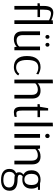

<svg xmlns="http://www.w3.org/2000/svg" viewBox="1322 -2122 1059 3744"><g transform="rotate(90 1852.0 -249.5)"><path d="M447 -752V0H375V-675Q297 -714 244 -714Q202 -714 184.5 -681Q167 -648 167 -563V-500H312V-451H167V0H95V-451H43V-493L95 -499V-571Q95 -759 225 -759Q290 -759 375 -719V-748Z M672 -674Q685 -684 699 -684Q712 -684 725 -674Q736 -661 736 -644Q736 -628 725 -615Q712 -605 699 -605Q685 -605 672 -615Q661 -626 661 -644Q661 -663 672 -674ZM826 -674Q839 -684 852 -684Q865 -684 878 -674Q890 -662 890 -644Q890 -627 878 -615Q865 -605 852 -605Q839 -605 826 -615Q815 -626 815 -644Q815 -663 826 -674ZM960 -500V0H899L889 -48Q882 -39 870.5 -28.5Q859 -18 823.5 -4Q788 10 744 10Q671 10 631 -30.5Q591 -71 591 -151V-500H664V-166Q664 -43 768 -43Q804 -43 833.5 -55.5Q863 -68 875 -81L887 -94V-500Z M1421 -426Q1364 -466 1298 -466Q1221 -466 1185 -415Q1149 -364 1149 -246Q1149 -34 1294 -34Q1318 -34 1340 -40.5Q1362 -47 1375.5 -56Q1389 -65 1399 -74Q1409 -83 1413 -90L1418 -96L1450 -75Q1448 -72 1445 -66Q1442 -60 1428.5 -45.5Q1415 -31 1398 -19.5Q1381 -8 1351.5 1Q1322 10 1288 10Q1184 10 1128 -54Q1072 -118 1072 -245Q1072 -373 1127.5 -441.5Q1183 -510 1290 -510Q1325 -510 1360 -499Q1395 -488 1413 -478L1430 -467Z M1532 0V-748L1605 -752V-455H1606L1609 -458Q1612 -461 1617.5 -466Q1623 -471 1631 -476.5Q1639 -482 1651 -488Q1663 -494 1677 -499Q1691 -504 1710 -507Q1729 -510 1749 -510Q1822 -510 1861.5 -469.5Q1901 -429 1901 -349V0H1829V-340Q1829 -457 1725 -457Q1689 -457 1659 -444.5Q1629 -432 1617 -420L1605 -407V0Z M2263 -500V-451H2135V-152Q2135 -87 2147.5 -62.5Q2160 -38 2191 -38Q2209 -38 2225 -41Q2241 -44 2248 -46L2256 -49L2261 -9Q2233 10 2168 10Q2114 10 2088 -23.5Q2062 -57 2062 -134V-451H2010V-493L2062 -499L2089 -658H2135V-500Z M2443 -752V0H2371V-748Z M2601 -676Q2612 -687 2630 -687Q2649 -687 2660 -677Q2672 -664 2672 -644Q2672 -626 2660 -612Q2646 -601 2630 -601Q2612 -601 2601 -612Q2588 -625 2588 -644Q2588 -663 2601 -676ZM2666 -500V0H2593V-500Z M2816 0V-500H2876L2885 -452Q2935 -510 3033 -510Q3105 -510 3145 -469.5Q3185 -429 3185 -349V0H3112V-334Q3112 -457 3009 -457Q2973 -457 2942.5 -444.5Q2912 -432 2900 -420L2888 -407V0Z M3587 -334Q3587 -467 3480 -467Q3370 -467 3370 -333Q3370 -265 3399 -230Q3428 -195 3481 -195Q3587 -195 3587 -334ZM3472 -1Q3425 -1 3397 -9Q3330 19 3330 96Q3330 215 3489 215Q3559 215 3597 186.5Q3635 158 3635 104Q3635 -1 3472 -1ZM3484 -510Q3523 -510 3553 -500H3554L3682 -499V-460L3618 -458Q3658 -413 3658 -333Q3658 -247 3611.5 -201Q3565 -155 3483 -155Q3449 -155 3422 -162Q3387 -139 3387 -110Q3387 -83 3409 -72.5Q3431 -62 3480 -62Q3699 -62 3699 92Q3699 174 3644.5 217Q3590 260 3489 260Q3383 260 3328 218.5Q3273 177 3273 97Q3273 0 3356 -34Q3338 -55 3338 -93Q3338 -142 3384 -177Q3300 -220 3300 -333Q3300 -424 3351.5 -467Q3403 -510 3484 -510Z"/></g></svg>

Font: Arsenal
Style: Regular
Weight: 400
Designer: Andrij Shevchenko
Foundry: Stairsfor.com
Version: Version 1.000